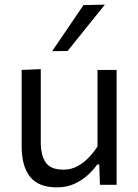

<svg xmlns="http://www.w3.org/2000/svg" viewBox="-20 -798 598 829"><path d="M225.5 11Q146.5 11 110 -34.5Q73.5 -80 73.5 -166.5Q73.5 -199.5 73.5 -223.8Q73.5 -248 73.5 -271.5Q73.5 -316 73.5 -353.2Q73.5 -390.5 73.5 -425Q73.5 -459.5 73.5 -496L156 -499.5Q156 -444.5 156 -391.5Q156 -338.5 156 -280V-186Q156 -127 177.5 -96.2Q199 -65.5 254 -65.5Q286 -65.5 312.5 -79.2Q339 -93 361 -115.5Q383 -138 401 -165.5V-280Q401 -338.5 401 -390Q401 -441.5 401 -496H483.5Q483.5 -441.5 483.5 -389Q483.5 -336.5 483.5 -271.5V-219Q483.5 -157.5 483.5 -106.5Q483.5 -55.5 483.5 0H411.5L408.5 -87.5H399.5Q384 -65 359.2 -42.2Q334.5 -19.5 301 -4.2Q267.5 11 225.5 11ZM205 -577Q239 -627 273.2 -677Q307.5 -727 340.5 -776L433 -778Q405.5 -744 378.5 -710.5Q351.5 -677 325 -644Q298.5 -611 272 -578Z"/></svg>

Font: Commissioner Thin
Style: Regular
Weight: 400
Version: Version 1.000